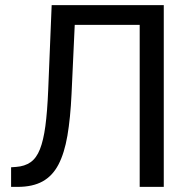

<svg xmlns="http://www.w3.org/2000/svg" viewBox="-20 -731 748 751"><path d="M539.6 -710.9V-633.8H214.4V-710.9ZM620.6 -710.9V0H526.4V-710.9ZM182.1 -710.9H275.9L259.8 -362.8Q255.4 -269 243.7 -200.4Q231.9 -131.8 208.7 -87.4Q185.5 -43 146.7 -21.5Q107.9 0 48.8 0H23.4V-76.7L43 -78.1Q77.1 -80.6 99.9 -96.7Q122.6 -112.8 136.2 -147.2Q149.9 -181.6 157.5 -238Q165 -294.4 168.5 -377.9Z"/></svg>

Font: RobotoDEMO
Style: Regular
Weight: 400
Designer: Christian Robertson
Foundry: Google
Version: Version 2.136